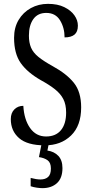

<svg xmlns="http://www.w3.org/2000/svg" viewBox="-20 -744 475 996"><path d="M213 10Q122 10 79 -27.5Q36 -65 36 -126Q36 -158 54.5 -176.5Q73 -195 101 -195Q105 -124 136 -80Q167 -36 219 -36Q269 -36 296 -68.5Q323 -101 323 -160Q323 -202 308.5 -230Q294 -258 265 -281Q236 -304 192 -328Q122 -368 87.5 -417Q53 -466 53 -548Q53 -601 76.5 -640.5Q100 -680 140 -702Q180 -724 229 -724Q279 -724 313.5 -707Q348 -690 366 -664.5Q384 -639 384 -611Q384 -579 366.5 -564.5Q349 -550 315 -550Q315 -600 291.5 -638.5Q268 -677 220 -677Q176 -677 153 -645Q130 -613 130 -559Q130 -523 141 -497Q152 -471 179 -449Q206 -427 253 -401Q326 -361 363.5 -314Q401 -267 401 -187Q401 -92 348.5 -41Q296 10 213 10ZM200 232Q188 232 170.5 229.5Q153 227 139 222V179Q169 187 190 187Q215 187 229.5 174Q244 161 244 130Q244 100 227 87.5Q210 75 182 71L198 -9H235L226 37Q261 42 282.5 64.5Q304 87 304 128Q304 180 275.5 206Q247 232 200 232Z"/></svg>

Font: Noto Serif Tamil ExtraCondensed
Style: Regular
Weight: 400
Width: 2
Designer: Indian Type Foundry, Tom Grace, and the Monotype Design Team
Foundry: Monotype Imaging Inc.
Version: Version 2.004; ttfautohint (v1.8.4.7-5d5b)